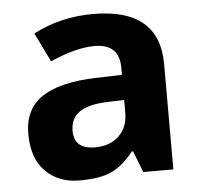

<svg xmlns="http://www.w3.org/2000/svg" viewBox="-45 -604 694 661"><g transform="rotate(-5 302.0 -273.5)"><path d="M194.8 -162.1Q194.8 -99.1 267.1 -99.1Q318.8 -99.1 349.9 -128.9Q380.9 -158.7 380.9 -208V-252.9L323.2 -251Q258.3 -249 226.6 -227.5Q194.8 -206.1 194.8 -162.1ZM286.1 -336.9 380.9 -339.8V-363.8Q380.9 -446.8 295.9 -446.8Q230.5 -446.8 142.1 -407.2L92.8 -507.8Q187 -557.1 299.3 -557.1Q528.8 -557.1 528.8 -363.8V0H424.8L396 -74.2H392.1Q354.5 -26.9 314.7 -8.5Q274.9 9.8 203.6 9.8Q132.3 9.8 87.2 -35.2Q42 -80.1 42 -165Q42 -250 102.8 -291.3Q163.6 -332.5 286.1 -336.9Z"/></g></svg>

Font: NotoSans-Bold
Style: Bold
Weight: 700
Designer: Monotype Design team
Foundry: Monotype Imaging Inc.
Version: Version 1.04